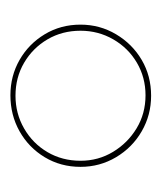

<svg xmlns="http://www.w3.org/2000/svg" viewBox="10 -758 317 378"><g transform="rotate(-90 169.0 -569.5)"><path d="M29 -570Q29 -609 48 -640.5Q67 -672 99 -690Q131 -708 170 -708Q208 -708 239.5 -690Q271 -672 290 -640.5Q309 -609 309 -570Q309 -532 290 -500Q271 -468 239.5 -449.5Q208 -431 169 -431Q131 -431 99 -449.5Q67 -468 48 -500Q29 -532 29 -570ZM41 -570Q41 -535 58.5 -506Q76 -477 105 -459.5Q134 -442 170 -442Q205 -442 234 -459Q263 -476 280 -505.5Q297 -535 297 -570Q297 -606 280 -635Q263 -664 234 -681Q205 -698 169 -698Q134 -698 104.5 -681Q75 -664 58 -635Q41 -606 41 -570Z"/></g></svg>

Font: Aleo Thin
Style: Regular
Weight: 250
Designer: Alessio Laiso
Foundry: Alessio Laiso
Version: Version 2.001;gftools[0.9.29]